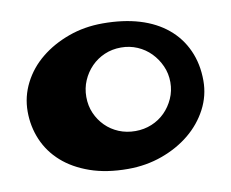

<svg xmlns="http://www.w3.org/2000/svg" viewBox="-65 -601 845 703"><g transform="rotate(-10 358.0 -249.5)"><path d="M357.4 -519.5Q433.6 -519.5 493.7 -501.5Q553.7 -483.4 596.2 -448.2Q638.7 -413.1 661.6 -362.3Q684.6 -311.5 684.6 -249Q684.6 -193.4 658.7 -144Q632.8 -94.7 588.4 -58.1Q543.9 -21.5 484.4 0Q424.8 21.5 357.4 21.5Q277.3 21.5 216.3 0Q155.3 -21.5 114.3 -58.1Q73.2 -94.7 52.2 -144Q31.2 -193.4 31.2 -249Q31.2 -304.7 56.6 -354.5Q82 -404.3 126.5 -440.4Q170.9 -476.6 230 -498Q289.1 -519.5 357.4 -519.5ZM408.2 -110.4Q440.4 -110.4 468.8 -122.1Q497.1 -133.8 518.1 -154.8Q539.1 -175.8 551.8 -204.1Q564.5 -232.4 564.5 -264.6Q564.5 -296.9 551.8 -325.2Q539.1 -353.5 518.1 -375Q497.1 -396.5 468.8 -408.7Q440.4 -420.9 408.2 -420.9Q375 -420.9 346.7 -408.7Q318.4 -396.5 297.4 -375Q276.4 -353.5 264.2 -325.2Q252 -296.9 252 -264.6Q252 -231.4 264.2 -203.6Q276.4 -175.8 297.4 -154.8Q318.4 -133.8 346.7 -122.1Q375 -110.4 408.2 -110.4Z"/></g></svg>

Font: Polsku
Style: Regular
Weight: 400
Designer: Sebastien Sanfilippo
Version: Version 1.1